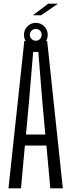

<svg xmlns="http://www.w3.org/2000/svg" viewBox="-20 -1022 381 1042"><path d="M26 0 112 -800H236L321 0H253L232 -232H115L94 0ZM121 -292H226L210 -467L188 -740H160L137 -466ZM174 -769Q148 -769 129 -787.5Q110 -806 110 -833Q110 -860 129 -879Q148 -898 174 -898Q201 -898 220 -879Q239 -860 239 -833Q239 -806 220 -787.5Q201 -769 174 -769ZM142 -833Q142 -820 151.5 -810.5Q161 -801 174 -801Q188 -801 197 -810.5Q206 -820 206 -833Q206 -847 197 -856Q188 -865 174 -865Q161 -865 151.5 -856Q142 -847 142 -833ZM161 -939V-941L242 -1002H293V-1001L203 -939Z"/></svg>

Font: Big Shoulders Display
Style: Regular
Weight: 400
Designer: Patric King
Foundry: XO Type Co
Version: Version 1.000; ttfautohint (v1.8.2)